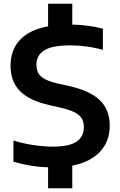

<svg xmlns="http://www.w3.org/2000/svg" viewBox="-20 -880 639 1020"><path d="M364 0V120H235.5V9Q140.5 6 51.5 -21V-133.5Q99 -118 156.5 -109.5Q214 -101 260 -101Q347 -101 386.2 -127.2Q425.5 -153.5 425.5 -205Q425.5 -233.5 413.2 -252.5Q401 -271.5 373.5 -284.8Q346 -298 297.5 -309L245 -321Q137.5 -344.5 86.8 -395.5Q36 -446.5 36 -530.5Q36 -614.5 86.2 -668.2Q136.5 -722 235.5 -740V-860H364V-749.5Q454 -747 526.5 -727.5V-615Q487.5 -626.5 441.2 -632.8Q395 -639 352.5 -639Q258 -639 215.8 -612.8Q173.5 -586.5 173.5 -536.5Q173.5 -509 184.2 -490.5Q195 -472 219.8 -459Q244.5 -446 288 -436L340.5 -424.5Q457.5 -399 510.2 -348Q563 -297 563 -213Q563 -129 511.5 -74Q460 -19 364 0Z"/></svg>

Font: Encode Sans Semi Expanded SmBd
Style: Regular
Weight: 600
Width: 6
Designer: Multiple Designers
Foundry: Impallari Type
Version: Version 2.000